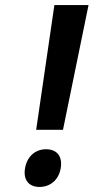

<svg xmlns="http://www.w3.org/2000/svg" viewBox="-20 -731 370 759"><path d="M229 -218 330 -711H195L123 -218ZM136 8C178 8 212 -19 220 -66C228 -113 205 -141 162 -141C120 -141 87 -113 79 -66C71 -20 94 8 136 8Z"/></svg>

Font: Asimov
Style: NarIt
Weight: 500
Designer: Google
Version: Version 2.000980; 2014